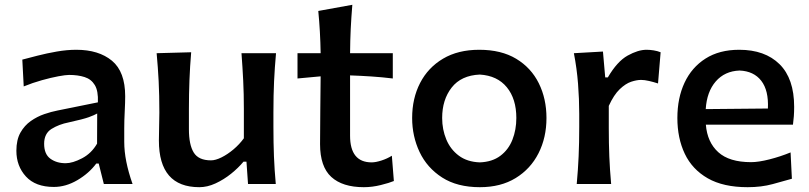

<svg xmlns="http://www.w3.org/2000/svg" viewBox="-20 -757 3330 790"><path d="M201.7 12.2Q126 12.2 86.7 -30.8Q47.4 -73.7 47.4 -136.7Q47.4 -181.6 64 -211.2Q80.6 -240.7 106.7 -259Q132.8 -277.3 162.1 -287.4Q191.4 -297.4 216.3 -302.2L382.8 -335.9Q384.8 -382.8 370.1 -407Q355.5 -431.2 328.1 -439.9Q300.8 -448.7 264.2 -448.7Q250 -448.7 220 -443.1Q189.9 -437.5 152.3 -427Q114.7 -416.5 77.6 -401.4L71.8 -511.7Q97.7 -518.6 134.8 -528.1Q171.9 -537.6 213.6 -544.9Q255.4 -552.2 293.9 -552.2Q386.2 -552.2 440.7 -507.1Q495.1 -461.9 495.1 -360.8Q495.1 -335.9 493.2 -298.6Q491.2 -261.2 491.2 -228.5V-172.9Q491.2 -96.7 525.4 0H407.2L386.2 -84H376Q346.2 -43.9 298.6 -15.9Q251 12.2 201.7 12.2ZM250 -85.4Q278.8 -85.4 317.6 -105.7Q356.4 -126 379.4 -166L379.9 -290Q368.2 -283.2 345.5 -274.9Q322.8 -266.6 262.7 -253.4Q222.7 -245.6 192.1 -226.6Q161.6 -207.5 161.6 -165.5Q161.6 -122.6 187.3 -104Q212.9 -85.4 250 -85.4Z M800.3 13.2Q633.8 13.2 633.8 -178.7Q633.8 -213.9 634.8 -240.5Q635.7 -267.1 635.7 -293.9Q635.7 -366.7 632.8 -423.1Q629.9 -479.5 624.5 -538.1L766.6 -542Q761.7 -483.4 759.5 -427Q757.3 -370.6 757.3 -308.6V-225.1Q757.3 -161.6 777.1 -129.4Q796.9 -97.2 848.1 -97.2Q866.7 -97.2 891.4 -109.4Q916 -121.6 940.7 -142.3Q965.3 -163.1 983.4 -188V-308.6Q983.4 -370.6 980.7 -425Q978 -479.5 973.6 -538.1H1115.7Q1110.4 -479.5 1107.7 -423.1Q1105 -366.7 1105 -293.9V-235.4Q1105 -168.5 1107.2 -113.5Q1109.4 -58.6 1114.7 0H1000.5L994.1 -91.8H981.9Q960.9 -66.4 930.9 -42.2Q900.9 -18.1 866.9 -2.4Q833 13.2 800.3 13.2Z M1477.1 13.2Q1389.2 13.2 1343 -29.1Q1296.9 -71.3 1296.9 -164.1Q1296.9 -236.3 1297.9 -307.1Q1298.8 -377.9 1299.3 -442.9L1204.1 -434.1V-538.1H1299.3Q1297.9 -627 1289.6 -711.9L1429.7 -737.3Q1425.3 -683.6 1423.1 -638.4Q1420.9 -593.3 1420.4 -538.1H1596.2V-434.1Q1552.2 -439.5 1507.8 -442.4Q1463.4 -445.3 1420.4 -446.8V-198.7Q1420.4 -88.9 1509.3 -88.9Q1525.4 -88.9 1549.1 -96.4Q1572.8 -104 1592.3 -116.2L1600.6 -12.2Q1582 -4.4 1546.6 4.4Q1511.2 13.2 1477.1 13.2Z M1954.6 13.2Q1861.3 13.2 1799.3 -26.6Q1737.3 -66.4 1706.5 -131.3Q1675.8 -196.3 1675.8 -271.5Q1675.8 -352.1 1708.5 -415.5Q1741.2 -479 1803 -515.6Q1864.7 -552.2 1952.1 -552.2Q2042.5 -552.2 2104 -515.1Q2165.5 -478 2197 -414.3Q2228.5 -350.6 2228.5 -271.5Q2228.5 -190.9 2195.8 -126.5Q2163.1 -62 2101.8 -24.4Q2040.5 13.2 1954.6 13.2ZM1954.1 -88.9Q2005.4 -90.8 2038.8 -116Q2072.3 -141.1 2088.4 -182.1Q2104.5 -223.1 2104.5 -271.5Q2104.5 -350.1 2065.4 -397.9Q2026.4 -445.8 1954.1 -450.2Q1877.4 -446.8 1838.4 -396.7Q1799.3 -346.7 1799.3 -271.5Q1799.3 -224.1 1816.4 -183.1Q1833.5 -142.1 1867.9 -116.5Q1902.3 -90.8 1954.1 -88.9Z M2353 0Q2358.4 -58.6 2360.8 -113.5Q2363.3 -168.5 2363.3 -235.4V-289.1Q2363.3 -349.6 2358.4 -412.4Q2353.5 -475.1 2341.3 -538.1L2460.9 -544.9L2470.2 -438.5H2481Q2519.5 -504.4 2562.5 -528.3Q2605.5 -552.2 2640.1 -552.2Q2653.8 -552.2 2669.2 -549.8Q2684.6 -547.4 2698.2 -542L2687.5 -413.6Q2669.9 -419.4 2650.9 -423.8Q2631.8 -428.2 2617.7 -428.2Q2600.1 -428.2 2577.1 -420.7Q2554.2 -413.1 2530 -390.1Q2505.9 -367.2 2484.9 -321.3V-229.5Q2484.9 -167 2487.1 -112.8Q2489.3 -58.6 2494.6 0Z M3056.2 13.2Q2956.1 13.2 2892.1 -23.4Q2828.1 -60.1 2797.6 -124.3Q2767.1 -188.5 2767.1 -271.5Q2767.1 -353.5 2796.6 -416.7Q2826.2 -480 2883.1 -516.1Q2939.9 -552.2 3021.5 -552.2Q3127.4 -552.2 3187.5 -492.9Q3247.6 -433.6 3247.6 -317.4Q3247.6 -295.9 3246.3 -278.6Q3245.1 -261.2 3242.7 -244.1H2884.3Q2890.1 -171.9 2935.3 -130.9Q2980.5 -89.8 3070.3 -89.8Q3101.1 -89.8 3146.2 -101.3Q3191.4 -112.8 3232.9 -129.9L3238.3 -21.5Q3205.6 -12.2 3159.2 0.5Q3112.8 13.2 3056.2 13.2ZM3139.6 -310.5Q3143.1 -384.8 3112.3 -424.6Q3081.5 -464.4 3022.9 -466.8Q2961.9 -464.4 2925 -421.9Q2888.2 -379.4 2883.8 -308.1Z"/></svg>

Font: Pinar-DS3-FD SemiBold
Style: Regular
Weight: 600
Designer: Amin Abedi
Version: Version 3.000